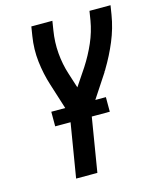

<svg xmlns="http://www.w3.org/2000/svg" viewBox="-111 -812 727 890"><g transform="rotate(-15 252.5 -367.5)"><path d="M143 0 191 -291 140 -452Q122 -508 115 -568.5Q108 -629 118 -691L125 -735H226L219 -691Q210 -636 214.5 -582Q219 -528 235 -479L258 -407L313 -489Q344 -537 366 -587.5Q388 -638 397 -691L404 -735H505L498 -691Q488 -629 463 -569Q438 -509 404 -453V-452Q401 -449 399.5 -446.5Q398 -444 397 -441L291 -280L245 0ZM374 -259H112V-329H374Z"/></g></svg>

Font: Iosevka Term Curly Semibold
Style: Italic
Weight: 600
Italic angle: -9°
Designer: Belleve Invis
Foundry: Belleve Invis
Version: Version 32.3.0